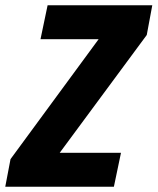

<svg xmlns="http://www.w3.org/2000/svg" viewBox="-58 -710 599 730"><path d="M500 -577 169 -129H402L375 0H-38L-18 -105L317 -561H96L123 -690H521Z"/></svg>

Font: Decalotype ExtraBold Italic
Style: Regular
Weight: 800
Italic angle: -12°
Designer: Alfredo Marco Pradil
Foundry: Alfredo Marco Pradil
Version: Version 1.0